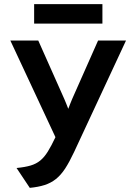

<svg xmlns="http://www.w3.org/2000/svg" viewBox="-20 -896 656 928"><path d="M124 12 60 -84Q101 -88 128 -96Q155 -104 174.5 -120Q194 -136 211 -163.2Q228 -190.5 248 -233L30 -700H165L291 -417Q295.5 -406.5 300.5 -394.2Q305.5 -382 310 -370Q314.5 -382 319.2 -394Q324 -406 329 -418L454 -700H589L338 -161Q315.5 -113 294.8 -81.2Q274 -49.5 250 -30.5Q226 -11.5 195.8 -1.8Q165.5 8 124 12ZM145 -782V-876H475V-782Z"/></svg>

Font: Overpass Mono Light
Style: Regular
Weight: 300
Monospace: yes
Designer: Delve Withrington, Dave Bailey
Foundry: Delve Fonts LLC
Version: Version 4.000